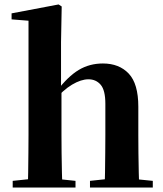

<svg xmlns="http://www.w3.org/2000/svg" viewBox="-20 -842 734 862"><path d="M37 0V-30L142 -41H214L319 -30V0ZM105 0Q106 -26 106.5 -68Q107 -110 107.5 -156Q108 -202 108 -236V-749L32 -755V-782L243 -822L257 -813L254 -653V-451L256 -437V-236Q256 -202 256.5 -156Q257 -110 258 -68Q259 -26 260 0ZM384 0V-30L487 -41H557L666 -30V0ZM449 0Q451 -26 451.5 -67.5Q452 -109 452.5 -155Q453 -201 453 -236V-376Q453 -437 432 -461.5Q411 -486 377 -486Q344 -486 303.5 -462Q263 -438 220 -387L188 -432H234Q285 -499 333.5 -528Q382 -557 442 -557Q515 -557 558 -511.5Q601 -466 601 -363V-236Q601 -201 601.5 -155Q602 -109 603 -67.5Q604 -26 605 0Z"/></svg>

Font: Noto Serif KR ExtraLight ExtraBold
Style: Regular
Weight: 800
Version: Version 2.003-H1;hotconv 1.1.1;makeotfexe 2.6.0